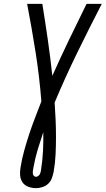

<svg xmlns="http://www.w3.org/2000/svg" viewBox="-20 -755 549 998"><path d="M167 223Q146 223 126.5 215.5Q107 208 96.5 192Q86 176 84.5 155.5Q83 135 87 114Q94 70 106 27Q118 -16 132 -58.5Q146 -101 162.5 -143.5Q179 -186 195 -228Q185 -357 165 -483.5Q145 -610 121 -735H200Q215 -642 228.5 -548.5Q242 -455 252 -361Q294 -455 339 -548.5Q384 -642 430 -735H509Q444 -609 381.5 -481Q319 -353 264 -222Q267 -178 269 -133.5Q271 -89 271 -44Q271 1 269 46Q267 91 259 137Q256 153 250 170Q244 187 231 199.5Q218 212 200.5 217.5Q183 223 167 223ZM167 164Q172 164 177.5 160.5Q183 157 186 152Q189 147 190.5 141.5Q192 136 193 130Q201 80 203.5 30.5Q206 -19 205 -68Q190 -23 176.5 21Q163 65 155 110L152 126Q151 132 150.5 138Q150 144 151 149.5Q152 155 156.5 159.5Q161 164 167 164Z"/></svg>

Font: Iosevka Term Curly
Style: Italic
Weight: 400
Italic angle: -9°
Designer: Belleve Invis
Foundry: Belleve Invis
Version: Version 32.3.0